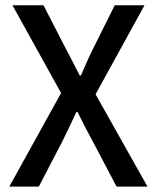

<svg xmlns="http://www.w3.org/2000/svg" viewBox="-20 -695 584 715"><path d="M14.6 0 207.5 -348.6 26.4 -675.3H142.1L224.6 -514.6Q237.3 -491.7 249.3 -467.5Q261.2 -443.4 276.9 -413.6H281.2Q294.4 -443.4 304.9 -467.5Q315.4 -491.7 327.1 -514.6L407.2 -675.3H518.1L335.9 -343.8L529.3 0H414.1L324.7 -169.9Q311 -194.8 297.4 -221.2Q283.7 -247.6 268.6 -278.3H264.6Q250.5 -247.6 237.8 -221.2Q225.1 -194.8 212.9 -169.9L124.5 0Z"/></svg>

Font: Akatab SemiBold
Style: Regular
Weight: 600
Designer: SIL Global
Foundry: SIL Global
Version: Version 4.100